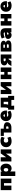

<svg xmlns="http://www.w3.org/2000/svg" viewBox="4053 -4600 726 8873"><g transform="rotate(-90 4416.5 -163.0)"><path d="M68 -494H599V0H391V-342H276V0H68Z M1291 -246Q1291 -170 1263 -112Q1235 -54 1185.5 -22.5Q1136 9 1073 9Q1029 9 990 -8.5Q951 -26 929 -56V180H721V-494H926V-437Q947 -469 987 -487.5Q1027 -506 1073 -506Q1136 -506 1185.5 -473.5Q1235 -441 1263 -381.5Q1291 -322 1291 -246ZM1086 -246Q1086 -297 1065 -325Q1044 -353 1006 -353Q968 -353 947 -326Q926 -299 926 -248Q926 -198 947 -171.5Q968 -145 1007 -145Q1045 -145 1065.5 -171Q1086 -197 1086 -246Z M1393 -494H1587V-246L1766 -494H1950V0H1756V-253L1577 0H1393Z M2052 -246Q2052 -324 2088 -382.5Q2124 -441 2189 -473.5Q2254 -506 2339 -506Q2395 -506 2448.5 -490.5Q2502 -475 2535 -449L2484 -309Q2462 -327 2426.5 -339Q2391 -351 2361 -351Q2265 -351 2265 -251Q2265 -146 2361 -146Q2391 -146 2426.5 -158Q2462 -170 2484 -189L2535 -49Q2500 -22 2445.5 -6.5Q2391 9 2330 9Q2199 9 2125.5 -59Q2052 -127 2052 -246Z M2730 -349H2573V-494H2908V-354H2976Q3084 -354 3145 -314.5Q3206 -275 3206 -197Q3206 -135 3173.5 -90.5Q3141 -46 3087 -23Q3033 0 2969 0H2730ZM2961 -134Q2994 -134 3005.5 -151Q3017 -168 3017 -194Q3017 -219 3006 -230.5Q2995 -242 2961 -242H2905V-134Z M3745 -206H3458Q3467 -171 3489 -156.5Q3511 -142 3553 -142Q3587 -142 3623.5 -153Q3660 -164 3687 -183L3737 -48Q3699 -22 3646.5 -6.5Q3594 9 3542 9Q3454 9 3389.5 -22.5Q3325 -54 3290.5 -112.5Q3256 -171 3256 -249Q3256 -323 3288.5 -381.5Q3321 -440 3378.5 -473Q3436 -506 3508 -506Q3580 -506 3633.5 -474.5Q3687 -443 3716 -385Q3745 -327 3745 -249ZM3454 -300H3572Q3566 -368 3514 -368Q3488 -368 3473.5 -351.5Q3459 -335 3454 -300Z M4424 -152V128H4236V0H3963L3972 128H3784V-152H3856Q3878 -202 3882.5 -246.5Q3887 -291 3887 -344V-494H4339V-152ZM4148 -357H4039L4040 -283Q4040 -184 4014 -151H4148Z M4505 -494H4699V-246L4878 -494H5062V0H4868V-253L4689 0H4505Z M5198 -494H5406V-329H5529V-494H5737V0H5529V-171H5406V0H5198Z M5858 -95Q5878 -130 5908.5 -152Q5939 -174 5975 -180Q5925 -197 5897 -212Q5869 -227 5850.5 -254.5Q5832 -282 5832 -328Q5832 -404 5888.5 -449Q5945 -494 6051 -494H6337V0H6145V-131H6165Q6161 -131 6146 -131.5Q6131 -132 6119 -128Q6107 -124 6101 -114L6029 0H5804ZM6147 -265V-358H6067Q6043 -358 6032.5 -349.5Q6022 -341 6022 -315Q6022 -297 6040 -281Q6058 -265 6081 -265Z M6473 -494H6773Q6864 -494 6917 -457.5Q6970 -421 6970 -365Q6970 -324 6947 -297Q6924 -270 6885 -257Q6937 -241 6961 -213Q6985 -185 6985 -141Q6985 -73 6926 -36.5Q6867 0 6776 0H6473ZM6755 -299Q6780 -299 6788.5 -305.5Q6797 -312 6797 -332Q6797 -354 6787.5 -363Q6778 -372 6757 -372H6649V-299ZM6759 -122Q6784 -122 6796 -132Q6808 -142 6808 -164Q6808 -189 6803 -198Q6798 -207 6777 -207H6649V-122Z M7550 -276V0H7356V-64Q7344 -30 7313 -10.5Q7282 9 7237 9Q7185 9 7143.5 -12Q7102 -33 7078 -70.5Q7054 -108 7054 -155Q7055 -208 7082 -239.5Q7109 -271 7168 -285.5Q7227 -300 7326 -300H7354V-306Q7354 -336 7339.5 -346Q7325 -356 7285 -356Q7254 -356 7208 -342.5Q7162 -329 7125 -309L7074 -444Q7119 -470 7187 -488Q7255 -506 7310 -506Q7434 -506 7492 -450.5Q7550 -395 7550 -276ZM7354 -202V-209H7338Q7251 -209 7251 -169Q7251 -151 7261 -139.5Q7271 -128 7288 -128Q7317 -128 7335.5 -148Q7354 -168 7354 -202Z M7669 -494H7877V-329H8000V-494H8208V0H8000V-171H7877V0H7669Z M8799 -206H8512Q8521 -171 8543 -156.5Q8565 -142 8607 -142Q8641 -142 8677.5 -153Q8714 -164 8741 -183L8791 -48Q8753 -22 8700.5 -6.5Q8648 9 8596 9Q8508 9 8443.5 -22.5Q8379 -54 8344.5 -112.5Q8310 -171 8310 -249Q8310 -323 8342.5 -381.5Q8375 -440 8432.5 -473Q8490 -506 8562 -506Q8634 -506 8687.5 -474.5Q8741 -443 8770 -385Q8799 -327 8799 -249ZM8508 -300H8626Q8620 -368 8568 -368Q8542 -368 8527.5 -351.5Q8513 -335 8508 -300Z"/></g></svg>

Font: Nunito Sans Heavy
Style: Regular
Weight: 400
Designer: Vernon Adams
Foundry: Vernon Adams
Version: Version 2.500